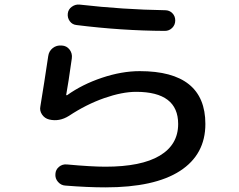

<svg xmlns="http://www.w3.org/2000/svg" viewBox="-20 -769 1040 834"><path d="M193.4 -250Q173.8 -254.9 162.6 -271.5Q151.4 -288.1 155.3 -306.6Q171.9 -407.2 189.5 -525.4Q192.4 -546.9 209 -560.1Q225.6 -573.2 248 -571.3Q269.5 -570.3 282.2 -553.7Q294.9 -537.1 292 -515.6Q276.4 -404.3 267.6 -357.4Q267.6 -355.5 268.6 -355.5H271.5Q336.9 -402.3 422.9 -431.2Q508.8 -460 586.9 -460Q872.1 -460 872.1 -230.5Q872.1 -97.7 761.7 -26.4Q651.4 44.9 437.5 44.9Q360.4 44.9 263.7 37.1Q245.1 36.1 231.9 21Q218.8 5.9 220.7 -13.7Q221.7 -32.2 236.3 -44.4Q251 -56.6 270.5 -54.7Q377 -44.9 437.5 -44.9Q593.8 -44.9 673.8 -92.8Q753.9 -140.6 753.9 -230.5Q753.9 -370.1 571.3 -370.1Q510.7 -370.1 432.6 -342.8Q354.5 -315.4 279.3 -265.6Q237.3 -239.3 193.4 -250ZM326.2 -749Q514.6 -727.5 697.3 -724.6Q715.8 -724.6 728.5 -711.9Q741.2 -699.2 741.2 -680.2Q741.2 -661.1 728 -647.9Q714.8 -634.8 696.3 -634.8Q507.8 -635.7 312.5 -660.2Q293.9 -662.1 283.2 -676.8Q272.5 -691.4 274.4 -710Q276.4 -728.5 292 -739.7Q307.6 -751 326.2 -749Z"/></svg>

Font: Rounded Mgen+ 1mn medium
Style: Regular
Weight: 500
Designer: [Source Han Sans]
Ryoko NISHIZUKA  (kana & ideographs); Paul D. Hunt (Latin, Greek & Cyrillic); Wenlong ZHANG  (bopomofo
Version: Version 1.059.20150602